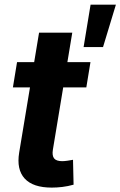

<svg xmlns="http://www.w3.org/2000/svg" viewBox="-20 -820 531 847"><path d="M379.1 -545.9 360.8 -434.3H36.9L55.2 -545.9ZM152.3 -675.8H298.8L213.3 -159.8Q209 -133.3 218.8 -121.1Q228.6 -109 254.7 -109Q263.2 -109 278.5 -111.1Q293.8 -113.2 302.1 -115.1L304.6 -5.3Q279.6 1.7 255.1 4.7Q230.7 7.6 208.2 7.6Q125.6 7.6 88.9 -32.3Q52.3 -72.3 64.6 -146.9ZM348.8 -612.3 379.6 -799.5H491.3L434.5 -612.3Z"/></svg>

Font: Adwaita Sans
Style: Italic
Weight: 400
Italic angle: -9.39999°
Designer: Rasmus Andersson
Foundry: rsms
Version: Version 4.001;git-9221beed3